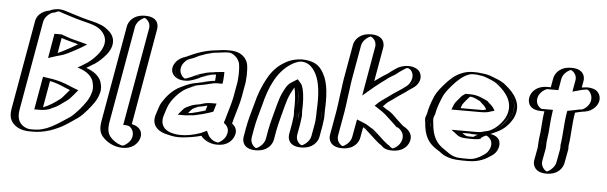

<svg xmlns="http://www.w3.org/2000/svg" viewBox="-54 -970 4127 1306"><g transform="rotate(5 2009.5 -317.0)"><path d="M297 -454 319 -576H321C330 -573 340 -569 351 -565L383 -555C403 -549 430 -543 450 -537L465 -533L456 -527L431 -513C402 -498 371 -479 339 -466C325 -461 312 -459 297 -454ZM265 -272 231 -82C236 -82 241 -82 245 -83C262 -83 281 -93 295 -99C320 -109 345 -128 366 -143C376 -150 383 -155 388 -159L397 -167C412 -184 426 -200 440 -217C405 -229 373 -246 335 -257L316 -262C306 -265 290 -268 279 -270ZM167 -665C175 -708 216 -744 257 -748C281 -761 303 -764 324 -757C379 -740 432 -721 489 -707C562 -690 626 -673 657 -616C681 -572 665 -520 632 -480C598 -438 559 -408 510 -380C554 -365 590 -337 605 -299C612 -276 618 -247 610 -217C596 -162 565 -128 535 -91C518 -71 492 -45 473 -31C394 21 318 85 198 85H184C128 88 86 60 68 27C56 4 54 -23 60 -59ZM299 -440 278 -433 306 -591H326C337 -587 345 -584 358 -579L390 -569C409 -563 436 -557 456 -551L500 -540C479 -526 459 -513 437 -500C408 -485 376 -466 342 -452C326 -447 313 -444 299 -440ZM253 -289 284 -285C294 -283 312 -279 323 -276L342 -272C382 -261 414 -243 448 -231L465 -225L451 -209C437 -192 423 -175 407 -157L397 -148C391 -143 383 -138 373 -131C353 -117 327 -96 299 -85C283 -78 257 -67 229 -67H214ZM182 -665 75 -59C69 -25 72 -2 82 18C98 47 135 73 186 70H201C253 70 299 57 337 38C380 20 423 -15 466 -43C483 -55 507 -79 524 -99C554 -136 583 -167 596 -218C603 -243 597 -269 590 -292C577 -325 544 -351 503 -366L474 -376L504 -393C519 -401 538 -413 551 -422C596 -454 682 -532 643 -607C613 -660 555 -674 483 -692C428 -705 379 -724 327 -740C303 -748 285 -747 259 -733C224 -730 189 -702 182 -665ZM299 -440C313 -444 326 -447 342 -452C376 -466 408 -485 437 -500L462 -515L500 -540L456 -551C436 -557 409 -563 390 -569L358 -579C345 -584 337 -587 326 -591H306L278 -433ZM253 -289 214 -67H229C257 -67 283 -78 299 -85C327 -96 353 -117 373 -131C383 -138 391 -143 397 -148L407 -157C423 -175 437 -192 451 -209L465 -225L448 -231C414 -243 382 -261 342 -272L323 -276C312 -279 294 -283 284 -285ZM182 -665C189 -702 224 -730 259 -733C280 -744 299 -749 318 -743C372 -725 425 -706 483 -692C555 -674 613 -660 643 -607C663 -569 650 -524 621 -488C587 -448 552 -418 504 -393L474 -376L503 -366C544 -351 577 -325 590 -292C597 -269 603 -243 596 -218C583 -167 554 -136 524 -99C507 -79 483 -55 466 -43C385 11 315 70 201 70H186C135 73 98 47 82 18C72 -2 69 -25 75 -59ZM297 -454C312 -459 324 -461 339 -466C370 -479 401 -497 431 -513C442 -520 454 -526 465 -533L450 -537C430 -543 403 -549 383 -555L351 -565C339 -569 332 -572 321 -576H319ZM231 -82 265 -272 279 -270C291 -268 306 -265 316 -262L335 -257C373 -246 405 -229 440 -217C426 -200 412 -184 397 -167L388 -159C383 -155 376 -150 366 -143C345 -128 320 -109 295 -99C276 -91 256 -82 231 -82ZM167 -665 60 -59C54 -23 56 4 68 27C87 60 128 88 184 85H198C252 85 302 70 341 51C389 31 431 -3 473 -31C493 -44 517 -70 535 -91C565 -128 596 -162 610 -217C618 -247 612 -276 605 -299C590 -337 554 -364 510 -380C528 -390 544 -401 558 -410C610 -446 700 -533 657 -616C644 -640 628 -653 606 -668C578 -688 530 -697 489 -707C435 -720 386 -738 334 -754L324 -757C301 -764 278 -759 257 -748C215 -742 175 -710 167 -665ZM316 -442C327 -445 343 -449 361 -455C398 -470 429 -489 458 -504L484 -519L514 -538L470 -550C446 -557 422 -562 404 -567L374 -577C359 -583 348 -586 335 -591H286L257 -423ZM234 -293 194 -67H229C235 -67 246 -68 249 -68C292 -71 309 -84 318 -88C351 -101 376 -121 396 -136C407 -143 413 -148 419 -153L429 -162C445 -179 459 -196 473 -213L481 -223L464 -229C432 -240 400 -257 356 -270L337 -275C321 -280 304 -282 294 -284ZM202 -665C210 -708 254 -732 262 -733L275 -735C281 -738 297 -745 299 -745H302L312 -742C363 -727 412 -708 470 -694C543 -676 592 -665 622 -612C663 -535 576 -450 529 -417C515 -408 497 -396 483 -388L462 -377L486 -368C522 -355 556 -331 570 -296C577 -274 583 -246 575 -218C561 -164 532 -132 502 -95C485 -76 461 -50 444 -38C359 18 291 70 201 70H184C158 71 121 57 102 23C91 2 89 -24 95 -59ZM319 -462 337 -567 368 -557C390 -550 417 -544 435 -539L452 -534C438 -525 424 -517 410 -509C381 -494 349 -475 320 -463ZM284 -268C293 -266 298 -265 302 -264L321 -259C356 -249 387 -232 424 -219C408 -200 392 -181 375 -162L366 -154C333 -128 291 -100 252 -86ZM147 -665 40 -59C34 -24 36 1 48 23C64 52 104 88 186 85H198C265 85 320 67 361 47C412 26 453 -7 495 -35C515 -48 539 -74 557 -95C587 -132 617 -165 630 -218C638 -245 633 -271 625 -295C610 -333 573 -361 522 -379C541 -390 564 -404 581 -415C611 -436 632 -458 654 -484C685 -523 699 -570 677 -612C664 -635 648 -647 626 -663C595 -685 542 -696 502 -706C451 -719 402 -736 349 -752C334 -757 319 -760 299 -760C273 -759 254 -753 240 -746C182 -735 153 -701 147 -665Z M792 -683C800 -729 845 -767 891 -767C937 -767 967 -729 959 -683L844 -29C846 -29 850 -27 851 -26L860 -24C898 -15 927 26 906 76C890 114 841 151 794 139L784 137C747 127 714 104 694 80C673 53 668 19 677 -31ZM807 -683C814 -721 851 -752 888 -752C925 -752 951 -721 944 -683L826 -14H839C842 -13 840 -13 843 -12L854 -9C885 -1 909 32 892 73C879 105 839 134 800 124L790 122C755 113 724 92 706 70C688 47 684 17 692 -31ZM807 -683 692 -31C684 17 688 47 706 70C724 92 755 113 790 122L800 124C839 134 879 105 892 73C909 32 885 -1 854 -9L843 -12C840 -13 842 -12 839 -14H826L944 -683C951 -721 925 -752 888 -752C851 -752 814 -721 807 -683ZM792 -683 677 -31C668 19 673 53 694 80C714 104 746 127 784 137L794 139C843 151 890 115 906 76C927 26 898 -15 860 -24C854 -25 850 -26 845 -29H844L959 -683C967 -729 937 -767 891 -767C845 -767 800 -729 792 -683ZM827 -683C835 -731 885 -752 888 -752C891 -752 932 -731 924 -683L806 -14H826L842 -11C859 -6 890 28 871 75C858 105 824 125 816 126H812L802 124C776 117 745 96 727 74C708 50 703 18 712 -31ZM772 -683 657 -31C648 18 653 49 673 75C693 99 725 124 771 136L783 138C790 140 798 141 806 141C883 145 915 101 926 75C945 29 923 -12 867 -24L864 -26L979 -683C985 -719 971 -767 891 -767C811 -767 778 -719 772 -683Z M1425 -414C1410 -413 1404 -412 1389 -409C1369 -409 1346 -400 1329 -396C1315 -392 1301 -386 1286 -381C1266 -369 1240 -359 1217 -353C1145 -334 1094 -408 1145 -475C1164 -500 1185 -509 1214 -518C1270 -543 1327 -568 1400 -575C1418 -578 1444 -582 1465 -582H1484C1541 -582 1578 -544 1589 -503C1598 -462 1595 -390 1585 -345L1572 -272C1564 -226 1548 -181 1537 -140L1531 -119C1528 -109 1525 -102 1523 -92C1547 -76 1565 -42 1546 1C1530 39 1481 75 1434 61C1399 54 1370 35 1356 7C1355 8 1353 8 1352 8L1317 18C1284 26 1248 32 1210 35C1182 38 1155 33 1133 28C1066 16 1013 -28 1042 -110C1052 -141 1060 -172 1075 -195C1087 -215 1101 -230 1116 -248C1138 -273 1165 -296 1194 -309L1214 -318C1242 -331 1267 -340 1300 -345C1336 -353 1376 -367 1416 -367H1422C1425 -383 1425 -398 1425 -414ZM1386 -199C1383 -189 1379 -176 1376 -165C1357 -157 1338 -154 1317 -147L1299 -143C1286 -139 1268 -134 1251 -134C1242 -133 1231 -132 1220 -131H1218C1225 -140 1234 -151 1243 -159C1243 -160 1243 -160 1244 -160L1266 -170C1283 -180 1309 -183 1330 -187C1349 -192 1364 -199 1386 -199ZM1426 -429C1411 -428 1404 -426 1390 -424C1364 -423 1343 -414 1327 -410C1286 -399 1256 -378 1216 -367C1155 -351 1117 -414 1157 -467C1173 -488 1189 -495 1218 -504C1275 -531 1326 -552 1399 -560C1418 -562 1443 -567 1462 -567H1481C1531 -567 1564 -533 1574 -497C1582 -458 1580 -389 1570 -345L1557 -272C1549 -228 1533 -182 1522 -141L1516 -120C1514 -112 1512 -105 1509 -98L1507 -84C1530 -69 1550 -44 1532 -3C1519 28 1478 57 1440 46L1430 44C1403 37 1381 20 1370 -1L1364 -12L1354 -8L1315 4C1284 12 1249 17 1211 20C1186 23 1161 18 1139 13C1076 2 1032 -37 1057 -108C1067 -140 1075 -169 1088 -189C1115 -231 1154 -275 1199 -296L1219 -305C1246 -318 1268 -325 1300 -330C1339 -336 1375 -352 1413 -352H1434L1437 -370C1438 -387 1440 -401 1440 -417V-430ZM1231 -167 1242 -174 1261 -183C1279 -194 1306 -198 1329 -202C1344 -206 1364 -214 1389 -214H1406L1401 -197C1397 -184 1392 -168 1388 -155C1365 -146 1340 -140 1318 -133L1301 -129C1288 -125 1269 -119 1249 -119C1241 -118 1228 -117 1218 -116H1187L1207 -139C1213 -146 1221 -158 1231 -167ZM1426 -429 1440 -430V-417C1440 -401 1438 -387 1437 -370L1434 -352H1413C1376 -352 1339 -338 1301 -330C1268 -323 1247 -318 1219 -305L1199 -296C1173 -284 1147 -263 1127 -240C1112 -222 1098 -207 1088 -189C1076 -168 1067 -141 1057 -108C1032 -37 1075 2 1138 13C1161 17 1185 23 1211 20C1249 17 1284 12 1315 4L1354 -8L1364 -12L1370 -1C1381 20 1403 37 1430 44L1440 46C1478 57 1519 28 1532 -3C1550 -44 1530 -69 1507 -84L1509 -98C1512 -105 1514 -112 1516 -120L1522 -141C1533 -182 1549 -228 1557 -272L1570 -345C1580 -389 1582 -458 1574 -497C1564 -533 1531 -567 1481 -567H1462C1444 -567 1419 -563 1400 -560C1370 -556 1337 -550 1310 -542C1279 -533 1250 -519 1218 -504C1189 -495 1173 -488 1157 -467C1117 -414 1155 -351 1216 -367C1239 -373 1264 -384 1282 -395C1297 -400 1311 -405 1327 -410C1343 -415 1364 -423 1390 -424C1404 -426 1411 -428 1426 -429ZM1231 -167C1221 -158 1213 -146 1207 -139L1187 -116H1218C1228 -117 1241 -118 1249 -119C1269 -119 1288 -125 1301 -129L1318 -133C1340 -140 1365 -146 1388 -155C1392 -168 1397 -184 1401 -197L1406 -214H1389C1364 -214 1344 -206 1329 -202C1309 -198 1281 -195 1261 -183L1242 -174ZM1422 -367H1416C1374 -367 1336 -351 1300 -345C1267 -340 1241 -331 1214 -318L1194 -309C1145 -287 1104 -241 1075 -195C1060 -171 1052 -141 1042 -110C1013 -28 1067 16 1133 28C1156 34 1182 38 1210 35C1248 32 1284 26 1317 18L1356 7C1369 33 1398 53 1434 61C1482 74 1530 39 1546 1C1566 -44 1545 -75 1523 -92C1525 -102 1528 -109 1531 -119L1537 -140C1548 -181 1564 -226 1572 -272L1585 -345C1595 -391 1598 -460 1589 -503C1581 -544 1540 -582 1484 -582H1465C1444 -582 1417 -577 1400 -575C1328 -569 1267 -543 1214 -518C1185 -509 1164 -500 1145 -475C1111 -431 1123 -382 1156 -361C1194 -337 1251 -360 1286 -381C1320 -392 1347 -407 1388 -409C1402 -409 1410 -412 1425 -414C1425 -400 1424 -381 1422 -367ZM1251 -134C1269 -134 1286 -139 1299 -143L1317 -147C1336 -153 1357 -158 1376 -165C1379 -175 1383 -189 1386 -199C1364 -199 1349 -192 1331 -187C1309 -181 1284 -180 1266 -170L1248 -162C1236 -154 1227 -142 1218 -131H1220C1229 -132 1243 -134 1251 -134ZM1420 -429C1406 -428 1394 -426 1384 -424C1346 -422 1323 -412 1312 -409C1270 -399 1248 -380 1209 -368C1205 -367 1200 -365 1197 -365C1181 -367 1137 -416 1179 -471C1196 -493 1209 -498 1234 -506C1253 -512 1273 -525 1279 -527C1299 -533 1317 -541 1326 -544C1350 -551 1383 -558 1405 -560C1425 -562 1452 -567 1462 -567H1481C1502 -567 1543 -542 1554 -500C1562 -460 1560 -390 1550 -345L1537 -272C1529 -227 1513 -182 1502 -141L1496 -120C1494 -112 1492 -105 1489 -98L1487 -87C1508 -73 1531 -46 1511 -1C1499 28 1466 48 1458 49C1457 49 1454 48 1453 48L1443 46C1424 41 1401 25 1390 3L1377 -24L1335 -5L1300 6C1255 18 1201 26 1150 14C1104 6 1049 -28 1077 -109C1087 -140 1095 -170 1109 -192C1133 -233 1178 -280 1219 -299L1239 -308C1264 -320 1281 -326 1310 -331C1354 -338 1390 -352 1413 -352H1454L1457 -369C1458 -386 1460 -399 1460 -415V-433ZM1210 -163C1200 -154 1192 -143 1185 -135L1169 -116H1222C1231 -117 1244 -118 1251 -119C1280 -120 1302 -126 1316 -130L1334 -134C1352 -140 1373 -144 1399 -154L1409 -158C1413 -171 1417 -186 1421 -198L1426 -214H1389C1351 -214 1325 -203 1315 -200C1298 -197 1265 -193 1240 -179L1222 -171ZM1402 -367C1351 -364 1314 -348 1289 -344C1251 -338 1221 -328 1193 -314L1174 -305C1121 -281 1083 -237 1054 -192C1040 -170 1032 -140 1022 -109C996 -36 1038 12 1121 27C1145 33 1177 39 1216 35C1260 31 1304 24 1342 13C1360 38 1399 62 1447 64C1523 68 1556 24 1566 -1C1584 -42 1567 -70 1543 -88C1545 -100 1548 -108 1551 -120L1557 -141C1568 -182 1584 -227 1592 -272L1605 -345C1615 -390 1617 -459 1609 -500C1600 -535 1570 -582 1484 -582H1465C1433 -582 1405 -576 1394 -575C1315 -568 1249 -541 1195 -515C1164 -505 1141 -493 1124 -471C1067 -396 1145 -331 1233 -355C1259 -362 1286 -372 1306 -384C1333 -393 1370 -408 1390 -409C1396 -409 1400 -410 1405 -411C1405 -397 1404 -381 1402 -367ZM1269 -166 1287 -174C1290 -176 1298 -179 1300 -180C1322 -185 1346 -189 1365 -195C1362 -184 1358 -172 1355 -161C1338 -155 1320 -151 1301 -145L1284 -141C1266 -135 1254 -134 1238 -133C1247 -144 1257 -157 1269 -166Z M1718 79C1763 79 1808 40 1816 -5L1826 -63C1831 -89 1840 -127 1847 -152C1862 -204 1878 -278 1899 -322C1914 -350 1926 -380 1951 -395C1979 -357 1979 -277 1975 -211C1975 -195 1978 -183 1975 -169C1974 -158 1971 -135 1969 -123L1956 -51C1948 -5 1979 33 2024 33C2069 33 2115 -5 2123 -51L2136 -123C2144 -160 2143 -200 2144 -235C2149 -328 2144 -419 2112 -480C2088 -526 2053 -564 1977 -564C1936 -562 1903 -549 1875 -529C1833 -502 1799 -466 1773 -418C1743 -364 1719 -305 1701 -232C1685 -175 1669 -122 1659 -63L1649 -5C1641 40 1673 79 1718 79ZM2121 -123 2108 -51C2101 -14 2064 18 2027 18C1990 18 1964 -13 1971 -51L1984 -123C1990 -156 1990 -188 1990 -213C1993 -268 1991 -329 1979 -372C1975 -387 1971 -397 1963 -406L1956 -414L1945 -407C1913 -388 1899 -353 1885 -327C1861 -281 1847 -204 1832 -153C1825 -127 1816 -90 1811 -63L1801 -5C1794 32 1757 64 1720 64C1683 64 1657 32 1664 -5L1674 -63C1684 -121 1700 -173 1716 -231C1734 -303 1757 -360 1786 -413C1811 -459 1842 -492 1882 -517C1909 -534 1936 -547 1975 -549C2046 -549 2075 -515 2098 -471C2128 -413 2134 -325 2129 -233C2128 -202 2131 -184 2125 -152C2123 -142 2122 -131 2121 -123ZM2125 -152C2131 -184 2128 -202 2129 -233C2134 -325 2128 -413 2098 -471C2075 -515 2046 -549 1975 -549C1938 -547 1907 -535 1882 -517C1842 -492 1811 -459 1786 -413C1757 -360 1734 -303 1716 -231C1700 -173 1684 -121 1674 -63L1664 -5C1657 32 1683 64 1720 64C1757 64 1794 32 1801 -5L1811 -63C1816 -90 1825 -127 1832 -153C1847 -205 1863 -278 1885 -326C1898 -353 1914 -388 1945 -407L1956 -414L1963 -406C1971 -397 1975 -387 1979 -372C1991 -329 1993 -268 1990 -213C1990 -199 1993 -188 1990 -170C1989 -159 1986 -135 1984 -123L1971 -51C1964 -13 1990 18 2027 18C2064 18 2101 -14 2108 -51L2121 -123C2122 -131 2123 -142 2125 -152ZM1975 -170C1977 -185 1975 -194 1975 -211C1978 -265 1977 -324 1965 -366C1962 -380 1958 -387 1951 -395C1926 -380 1914 -351 1899 -322C1877 -280 1862 -204 1847 -152C1840 -127 1831 -89 1826 -63L1816 -5C1808 40 1763 79 1718 79C1673 79 1641 40 1649 -5L1659 -63C1669 -122 1685 -175 1701 -232C1719 -305 1743 -364 1773 -418C1799 -466 1833 -502 1875 -529C1903 -547 1935 -562 1977 -564H1978C2054 -564 2088 -526 2112 -480C2144 -418 2149 -328 2144 -235C2143 -205 2146 -186 2140 -152C2139 -142 2137 -131 2136 -123L2123 -51C2115 -5 2069 33 2024 33C1979 33 1948 -5 1956 -51L1969 -123C1971 -135 1973 -160 1975 -170ZM1720 64C1711 63 1677 37 1684 -5L1694 -63C1704 -121 1720 -173 1736 -231C1766 -355 1814 -463 1904 -521C1930 -538 1953 -547 1977 -549C2020 -548 2052 -523 2077 -476C2108 -417 2114 -327 2109 -234C2108 -198 2109 -159 2101 -123L2088 -51C2080 -6 2033 18 2027 18C2020 17 1983 -6 1991 -51L2004 -123C2006 -135 2009 -158 2010 -169C2013 -185 2010 -197 2010 -212C2013 -267 2011 -326 1999 -369C1996 -382 1992 -392 1984 -401L1962 -427L1923 -403C1889 -383 1879 -352 1864 -324C1842 -278 1827 -205 1812 -153C1805 -127 1796 -89 1791 -63L1781 -5C1774 37 1729 63 1720 64ZM2156 -123C2157 -131 2159 -142 2160 -152C2166 -185 2163 -203 2164 -234C2169 -327 2164 -416 2132 -476C2110 -518 2080 -563 1978 -564H1976C1918 -561 1881 -543 1853 -525C1810 -498 1778 -462 1752 -415C1722 -362 1699 -304 1681 -231C1665 -173 1649 -121 1639 -63L1629 -5C1623 30 1638 79 1718 79C1798 79 1830 30 1836 -5L1846 -63C1851 -89 1860 -127 1867 -153C1882 -205 1897 -281 1920 -325C1928 -340 1935 -356 1944 -370C1955 -326 1958 -268 1955 -212C1955 -197 1958 -186 1955 -169C1954 -159 1951 -135 1949 -123L1936 -51C1930 -16 1944 33 2024 33C2104 33 2137 -16 2143 -51Z M2335 -692 2293 -455C2290 -436 2287 -417 2285 -397L2277 -341C2272 -306 2269 -271 2263 -238L2233 -69C2225 -24 2258 14 2303 14C2348 14 2392 -24 2400 -69L2416 -157C2421 -155 2425 -153 2429 -150C2430 -150 2433 -149 2435 -147C2444 -141 2454 -135 2464 -129C2467 -128 2470 -126 2472 -124C2498 -103 2520 -79 2545 -57C2559 -46 2571 -33 2588 -24C2601 -8 2620 0 2643 0C2689 0 2733 -37 2741 -83C2749 -129 2719 -160 2687 -175H2686C2667 -194 2646 -211 2627 -229C2609 -248 2588 -267 2562 -280C2552 -285 2547 -291 2538 -296C2554 -312 2574 -328 2593 -340L2618 -358C2641 -376 2669 -390 2691 -409C2704 -418 2717 -426 2729 -435C2767 -461 2786 -514 2763 -552C2742 -585 2690 -595 2648 -565C2628 -552 2608 -539 2589 -523C2569 -512 2550 -499 2532 -485C2507 -466 2480 -449 2455 -428L2502 -692C2510 -737 2478 -775 2433 -775C2388 -775 2343 -737 2335 -692ZM2350 -692C2356 -729 2394 -760 2431 -760C2468 -760 2493 -729 2487 -692L2434 -392L2464 -417C2488 -437 2514 -454 2540 -474C2557 -487 2577 -500 2597 -511C2615 -526 2637 -541 2655 -553C2690 -577 2732 -570 2749 -543C2768 -512 2753 -468 2722 -447C2709 -438 2697 -429 2683 -420C2663 -403 2635 -388 2610 -369L2586 -352C2579 -347 2570 -341 2561 -335C2551 -329 2537 -315 2528 -306L2514 -292L2528 -283C2536 -278 2542 -272 2554 -266C2578 -254 2598 -236 2616 -217C2635 -199 2659 -179 2678 -160H2681C2709 -146 2732 -119 2726 -83C2719 -45 2684 -15 2646 -15C2625 -15 2610 -22 2599 -36C2583 -45 2571 -57 2556 -69C2546 -78 2538 -89 2526 -97C2511 -110 2500 -122 2483 -136C2463 -149 2445 -163 2423 -171L2405 -179L2385 -69C2379 -32 2342 -1 2305 -1C2268 -1 2242 -33 2248 -69L2278 -238C2284 -272 2287 -307 2292 -342L2300 -398C2302 -418 2305 -437 2308 -455ZM2350 -692 2308 -455C2305 -437 2302 -418 2300 -398L2292 -342C2287 -307 2284 -272 2278 -238L2248 -69C2242 -33 2268 -1 2305 -1C2342 -1 2379 -32 2385 -69L2405 -179L2423 -171C2444 -163 2463 -149 2483 -136C2510 -115 2531 -92 2556 -69C2571 -57 2583 -45 2599 -36C2610 -22 2625 -15 2646 -15C2684 -15 2719 -45 2726 -83C2732 -119 2709 -146 2681 -160H2678C2659 -179 2635 -199 2616 -217C2598 -236 2578 -254 2554 -266C2542 -272 2536 -278 2528 -283L2514 -292L2528 -306C2546 -324 2565 -339 2586 -352L2610 -369C2635 -388 2663 -403 2683 -420C2696 -429 2709 -437 2721 -446C2751 -469 2769 -511 2749 -543C2732 -570 2690 -577 2655 -553C2634 -539 2616 -527 2597 -511C2577 -500 2557 -487 2540 -474C2514 -454 2488 -437 2464 -417L2434 -392L2487 -692C2493 -729 2468 -760 2431 -760C2394 -760 2356 -729 2350 -692ZM2741 -83C2733 -37 2689 0 2643 0C2619 0 2602 -8 2588 -24C2572 -34 2559 -46 2545 -57C2533 -66 2527 -77 2516 -84C2499 -98 2489 -111 2472 -124C2471 -125 2465 -128 2464 -129C2444 -138 2436 -149 2416 -157L2400 -69C2392 -24 2348 14 2303 14C2258 14 2225 -24 2233 -69L2263 -238C2269 -271 2272 -306 2277 -341L2285 -397C2287 -417 2290 -436 2293 -455L2335 -692C2343 -737 2388 -775 2433 -775C2478 -775 2510 -737 2502 -692L2455 -428C2480 -449 2507 -466 2532 -485C2550 -499 2568 -511 2589 -523C2607 -538 2629 -552 2648 -565C2690 -595 2742 -585 2763 -552C2786 -514 2767 -461 2729 -435C2717 -427 2705 -418 2691 -409C2668 -390 2642 -376 2618 -358L2593 -340C2571 -327 2559 -317 2538 -296C2547 -290 2552 -286 2562 -280C2588 -267 2608 -249 2627 -229C2646 -211 2667 -194 2686 -175H2687C2719 -159 2749 -129 2741 -83ZM2370 -692C2378 -738 2427 -760 2431 -760C2435 -760 2475 -738 2467 -692L2408 -355L2487 -422C2511 -442 2536 -459 2562 -479C2579 -493 2599 -505 2619 -516C2638 -532 2655 -544 2677 -558C2688 -566 2696 -568 2698 -568C2698 -568 2715 -569 2729 -547C2750 -513 2731 -464 2699 -442C2663 -414 2627 -395 2588 -365L2563 -347C2556 -342 2548 -336 2539 -330C2526 -321 2510 -305 2498 -293L2509 -287C2538 -268 2569 -249 2595 -222C2614 -204 2634 -187 2653 -168L2661 -160H2668C2691 -146 2713 -120 2706 -83C2697 -35 2650 -15 2646 -15C2644 -15 2631 -19 2620 -32C2605 -40 2593 -52 2577 -65C2553 -87 2530 -110 2504 -131C2499 -135 2495 -137 2491 -139C2473 -149 2460 -160 2441 -168L2387 -190L2365 -69C2358 -27 2314 -2 2305 -1C2296 -2 2261 -27 2268 -69L2298 -238C2304 -271 2307 -306 2312 -341L2320 -397C2322 -417 2325 -436 2328 -455ZM2315 -692 2273 -455C2270 -436 2267 -417 2265 -397L2257 -341C2252 -306 2249 -271 2243 -238L2213 -69C2207 -35 2224 14 2303 14C2382 14 2414 -34 2420 -69L2433 -140C2440 -136 2445 -134 2451 -129C2467 -116 2478 -103 2495 -89C2517 -70 2541 -44 2568 -28C2580 -14 2600 0 2643 0C2723 0 2755 -47 2761 -83C2768 -122 2743 -152 2708 -170C2700 -174 2696 -180 2690 -185C2652 -216 2627 -254 2581 -276C2571 -282 2564 -287 2554 -294C2564 -304 2582 -323 2590 -328C2599 -334 2607 -340 2615 -345L2640 -363C2663 -381 2691 -396 2713 -414C2727 -423 2739 -432 2751 -440C2790 -466 2805 -513 2783 -548C2775 -561 2760 -573 2735 -579C2696 -589 2649 -576 2625 -560C2605 -546 2586 -534 2567 -518C2536 -500 2509 -480 2481 -460L2522 -692C2528 -727 2512 -775 2433 -775C2354 -775 2321 -727 2315 -692Z M3162 -410C3152 -411 3141 -413 3131 -413H3125C3116 -408 3105 -395 3099 -387L3079 -363C3072 -354 3071 -350 3066 -338L3062 -328H3220C3228 -328 3235 -328 3242 -329C3253 -329 3263 -333 3273 -336C3263 -356 3244 -366 3230 -383C3210 -392 3188 -403 3165 -409C3164 -410 3163 -410 3162 -410ZM3195 -141H3154C3151 -141 3145 -141 3138 -142C3116 -142 3106 -152 3094 -161H3190C3208 -161 3225 -162 3241 -164L3228 -158C3220 -152 3213 -149 3204 -143C3202 -143 3197 -141 3195 -141ZM3276 -172C3326 -171 3362 -128 3341 -72C3332 -49 3317 -32 3296 -19C3262 5 3220 26 3166 26H3124C3119 26 3113 26 3104 25C3049 25 3013 4 2983 -18L2967 -29C2906 -67 2878 -117 2871 -206C2864 -230 2869 -253 2878 -271C2885 -311 2896 -341 2909 -374C2921 -405 2934 -428 2954 -452L2977 -480C3009 -517 3044 -551 3090 -569C3108 -576 3126 -580 3143 -580H3163C3172 -580 3182 -579 3191 -578L3205 -576C3235 -574 3255 -565 3278 -556C3309 -544 3334 -533 3357 -512C3412 -467 3477 -391 3427 -288C3401 -239 3352 -193 3298 -178C3291 -176 3284 -174 3276 -172ZM3240 -396C3254 -379 3275 -368 3287 -344L3295 -327L3275 -322C3266 -319 3255 -314 3240 -314C3234 -313 3225 -313 3217 -313H3041L3051 -341C3055 -352 3059 -360 3068 -371L3088 -395C3096 -405 3108 -419 3123 -428H3133C3178 -428 3209 -410 3240 -396ZM3242 -179 3330 -190 3234 -145C3228 -141 3224 -139 3217 -135L3216 -130L3203 -127C3199 -126 3196 -126 3192 -126H3151C3147 -126 3143 -126 3135 -127C3109 -127 3095 -141 3084 -149L3047 -176H3193C3210 -176 3227 -177 3242 -179ZM3107 10H3106C3063 10 3029 -4 3006 -21C3001 -25 2998 -28 2993 -31L2977 -42C2917 -79 2893 -125 2886 -210C2885 -222 2882 -232 2884 -245C2885 -253 2888 -261 2892 -269C2899 -309 2910 -338 2923 -371C2934 -401 2946 -422 2965 -444L2988 -472C3021 -509 3053 -539 3094 -555C3110 -562 3126 -565 3141 -565H3161C3170 -565 3178 -564 3186 -563L3200 -561C3228 -559 3247 -551 3271 -542C3302 -530 3325 -520 3346 -500C3379 -473 3407 -443 3422 -403C3455 -300 3366 -211 3297 -192C3290 -190 3283 -188 3275 -186L3170 -159L3273 -157C3318 -156 3344 -119 3327 -75C3320 -55 3307 -42 3289 -31C3257 -8 3219 11 3169 11H3127C3122 11 3115 11 3107 10ZM3168 -425C3154 -426 3147 -428 3133 -428H3123C3108 -419 3096 -405 3088 -395L3068 -371C3059 -360 3055 -352 3051 -341L3041 -313H3217C3225 -313 3234 -313 3240 -314C3255 -314 3266 -319 3275 -322L3295 -327L3287 -344C3275 -369 3253 -381 3240 -396C3220 -405 3198 -416 3174 -423C3170 -425 3168 -425 3168 -425ZM3242 -179C3227 -177 3210 -176 3193 -176H3047L3084 -149C3095 -141 3109 -127 3135 -127C3143 -126 3147 -126 3151 -126H3192C3196 -126 3199 -126 3203 -127L3216 -130L3217 -135C3224 -139 3228 -141 3234 -145L3330 -190ZM2886 -212C2890 -200 2889 -187 2890 -174C2900 -110 2927 -73 2977 -42L2993 -31C2998 -28 3001 -25 3006 -21C3029 -4 3063 10 3106 10H3107C3115 11 3122 11 3127 11H3169C3219 11 3257 -8 3289 -31C3307 -44 3319 -54 3327 -75C3344 -119 3318 -156 3273 -157L3170 -159L3275 -186C3283 -188 3290 -190 3297 -192C3345 -205 3388 -247 3413 -293C3459 -388 3398 -458 3346 -500C3323 -519 3303 -530 3271 -542C3247 -551 3228 -559 3200 -561L3186 -563C3178 -564 3170 -565 3161 -565H3141C3126 -565 3110 -562 3094 -555C3053 -539 3021 -509 2988 -472L2965 -444C2946 -422 2934 -401 2923 -371C2910 -338 2899 -309 2892 -269C2884 -253 2880 -233 2886 -212ZM3220 -328H3062L3066 -338C3070 -349 3072 -355 3079 -363L3099 -387C3106 -395 3115 -406 3125 -413H3131C3143 -413 3150 -411 3164 -410L3166 -409C3189 -403 3210 -392 3230 -383C3247 -364 3263 -355 3273 -336C3254 -330 3243 -328 3220 -328ZM3154 -141H3195C3197 -141 3199 -141 3203 -142C3204 -142 3202 -143 3203 -143C3211 -148 3221 -153 3228 -158L3241 -164C3225 -162 3208 -161 3190 -161H3094C3106 -152 3117 -142 3138 -142C3146 -142 3150 -141 3154 -141ZM3104 25C3114 26 3118 26 3124 26H3166C3220 26 3263 5 3296 -19C3317 -32 3332 -49 3341 -72C3362 -128 3328 -170 3276 -172C3284 -174 3291 -176 3298 -178C3376 -200 3472 -297 3436 -410C3420 -452 3390 -485 3357 -512C3334 -534 3309 -544 3278 -556C3255 -565 3235 -574 3205 -576L3191 -578C3182 -579 3172 -580 3163 -580H3143C3126 -580 3108 -576 3090 -569C3044 -551 3010 -517 2977 -480L2954 -452C2934 -428 2921 -405 2909 -374C2896 -341 2885 -311 2878 -271C2874 -263 2871 -254 2869 -245C2866 -228 2870 -216 2871 -206C2877 -118 2906 -67 2967 -29L2983 -18C2988 -15 2990 -13 2995 -9C3018 10 3058 25 3104 25ZM3133 -428H3108L3097 -421C3082 -412 3072 -399 3066 -391L3046 -367C3038 -357 3035 -350 3031 -339L3021 -313H3217C3226 -313 3236 -313 3244 -314C3272 -315 3286 -323 3291 -324L3313 -330L3308 -340C3296 -364 3273 -376 3260 -392C3225 -408 3193 -428 3133 -428ZM3237 -138C3242 -141 3249 -146 3255 -150L3349 -193L3234 -178C3221 -176 3208 -176 3193 -176H3033L3064 -153C3072 -147 3084 -129 3131 -127C3138 -126 3144 -126 3151 -126H3192C3201 -126 3208 -127 3213 -128H3222L3225 -130L3236 -132ZM3109 10H3106C3079 10 3050 0 3027 -17C3022 -21 3018 -24 3013 -27L2997 -38C2940 -74 2913 -122 2906 -208C2905 -221 2902 -231 2904 -245C2905 -253 2909 -262 2913 -270C2920 -310 2931 -340 2944 -373C2955 -403 2968 -425 2987 -448L3010 -476C3043 -513 3077 -544 3113 -558C3127 -564 3136 -565 3141 -565H3161C3166 -565 3171 -565 3177 -564L3194 -561C3213 -560 3226 -556 3253 -545C3284 -533 3304 -524 3325 -505C3378 -462 3441 -389 3393 -290C3367 -242 3318 -200 3281 -190C3274 -188 3267 -187 3260 -185L3163 -159L3272 -157C3280 -157 3328 -130 3306 -73C3298 -51 3284 -36 3267 -26C3234 -2 3200 11 3169 11H3127C3125 11 3115 10 3109 10ZM3209 -387C3226 -368 3243 -360 3253 -340L3256 -334C3237 -328 3240 -328 3220 -328H3082L3086 -340C3090 -351 3093 -358 3101 -367L3121 -391C3126 -397 3134 -406 3141 -412C3167 -409 3186 -398 3209 -387ZM3109 -161H3190C3202 -161 3214 -161 3224 -162L3206 -154C3200 -150 3194 -146 3186 -141H3154C3135 -141 3127 -147 3109 -161ZM3101 25C3112 26 3116 26 3124 26H3166C3239 26 3287 -1 3319 -24C3341 -38 3353 -53 3361 -74C3377 -117 3365 -167 3284 -172C3294 -175 3304 -177 3314 -180C3379 -198 3423 -244 3448 -291C3496 -390 3432 -463 3378 -507C3355 -529 3327 -541 3295 -553C3274 -561 3250 -573 3211 -576L3200 -577C3188 -579 3176 -580 3163 -580H3143C3115 -580 3092 -574 3071 -566C3020 -546 2988 -513 2955 -476L2932 -448C2913 -425 2899 -402 2888 -372C2875 -339 2865 -310 2858 -271C2856 -261 2851 -254 2849 -245C2846 -230 2850 -219 2851 -208C2858 -121 2884 -72 2947 -33L2963 -23C2968 -20 2970 -18 2975 -14C2998 5 3042 24 3101 25Z M3652 -167C3651 -159 3650 -150 3650 -141C3648 -127 3649 -113 3647 -100L3632 -19C3624 26 3657 65 3702 65C3747 65 3791 26 3799 -19L3816 -111C3817 -119 3816 -128 3816 -137C3818 -149 3820 -159 3820 -168C3823 -184 3823 -202 3825 -220C3830 -268 3831 -312 3840 -363C3844 -364 3847 -364 3850 -364C3866 -368 3883 -373 3900 -376L3912 -377C3935 -380 3955 -391 3972 -410C4028 -470 3991 -553 3918 -543L3905 -541C3893 -540 3882 -537 3870 -534L3879 -584C3887 -629 3855 -667 3810 -667C3765 -667 3720 -629 3712 -584L3701 -523H3659C3613 -523 3569 -485 3561 -440C3553 -395 3584 -356 3630 -356H3672C3660 -290 3663 -229 3652 -167ZM3810 -219C3815 -266 3816 -311 3825 -363L3827 -376L3840 -378C3860 -381 3878 -387 3901 -391L3913 -392C3931 -395 3947 -403 3962 -419C4007 -468 3977 -537 3917 -528L3905 -526C3894 -525 3883 -523 3872 -520L3852 -514L3864 -584C3870 -621 3844 -652 3807 -652C3770 -652 3733 -621 3727 -584L3714 -508H3657C3619 -508 3583 -477 3576 -440C3569 -403 3595 -371 3632 -371H3689L3687 -356C3675 -290 3678 -232 3667 -167C3666 -160 3665 -151 3665 -142C3663 -130 3665 -117 3662 -100L3647 -19C3641 17 3668 50 3704 50C3740 50 3778 18 3784 -19L3801 -110C3802 -116 3801 -127 3801 -135C3807 -167 3807 -185 3810 -219ZM3801 -135C3801 -127 3802 -116 3801 -110L3784 -19C3778 18 3740 50 3704 50C3668 50 3641 17 3647 -19L3662 -100C3667 -126 3663 -144 3667 -167C3678 -231 3676 -292 3687 -356L3689 -371H3632C3595 -371 3569 -403 3576 -440C3583 -477 3619 -508 3657 -508H3714L3727 -584C3733 -621 3770 -652 3807 -652C3844 -652 3870 -621 3864 -584L3852 -514L3872 -520C3883 -523 3894 -525 3905 -526L3917 -528C3977 -537 4007 -468 3962 -419C3947 -403 3931 -395 3913 -392L3901 -391C3878 -387 3860 -381 3840 -378L3827 -376L3825 -363C3816 -311 3815 -266 3810 -219C3807 -185 3807 -167 3801 -135ZM3816 -111 3799 -19C3791 26 3747 65 3702 65C3657 65 3624 26 3632 -19L3647 -100C3650 -120 3648 -144 3652 -167C3663 -230 3660 -288 3672 -356H3630C3584 -356 3553 -395 3561 -440C3569 -485 3613 -523 3659 -523H3701L3712 -584C3720 -629 3765 -667 3810 -667C3855 -667 3887 -629 3879 -584L3870 -534C3882 -537 3892 -539 3905 -541L3918 -543C3991 -553 4028 -471 3972 -410C3954 -391 3935 -380 3913 -377L3900 -376C3880 -373 3860 -366 3840 -363C3826 -285 3829 -213 3816 -137C3816 -129 3817 -118 3816 -111ZM3781 -136C3781 -127 3782 -118 3781 -111L3764 -19C3757 21 3715 48 3704 50C3693 48 3660 21 3667 -19L3682 -100C3686 -123 3683 -145 3687 -167C3698 -230 3696 -291 3707 -356L3709 -371H3632C3627 -371 3588 -394 3596 -440C3604 -487 3653 -508 3657 -508H3734L3747 -584C3755 -630 3803 -652 3807 -652C3811 -652 3852 -630 3844 -584L3830 -506L3888 -522C3898 -525 3906 -526 3914 -527L3927 -529C3948 -528 3988 -467 3940 -415C3925 -399 3910 -392 3905 -391L3893 -390C3865 -385 3850 -380 3830 -377L3807 -373L3805 -363C3791 -284 3793 -212 3781 -136ZM3860 -365C3876 -369 3897 -374 3909 -376L3920 -377C3956 -383 3977 -396 3994 -414C4023 -445 4025 -482 4009 -508C4000 -523 3984 -539 3943 -543C3932 -544 3921 -544 3908 -542L3896 -540H3891L3899 -584C3905 -619 3889 -667 3810 -667C3731 -667 3698 -619 3692 -584L3681 -523H3659C3579 -523 3547 -475 3541 -440C3535 -405 3550 -356 3630 -356H3652C3640 -289 3643 -231 3632 -167C3631 -159 3630 -150 3630 -142C3628 -129 3630 -115 3627 -100L3612 -19C3606 15 3623 65 3702 65C3781 65 3813 16 3819 -19L3836 -111C3837 -118 3836 -128 3836 -136C3848 -212 3846 -286 3860 -365Z"/></g></svg>

Font: Blanket
Style: Black
Weight: 900
Foundry: Cannot Into Space Fonts
Version: Version 0.9